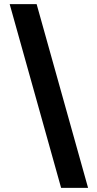

<svg xmlns="http://www.w3.org/2000/svg" viewBox="-20 -799 472 933"><path d="M408 114H277L27 -779H158Z"/></svg>

Font: DM Sans 9pt 36pt
Style: Bold
Weight: 700
Version: Version 4.004;gftools[0.9.30]